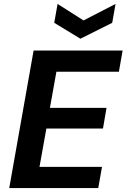

<svg xmlns="http://www.w3.org/2000/svg" viewBox="-20 -957 644 977"><path d="M27 0 151 -700H604L585 -592H267L234 -408H522L504 -303H216L181 -108H499L480 0ZM568 -937 551 -841 389 -760 256 -841 273 -937 405 -853Z"/></svg>

Font: DM Sans 11pt
Style: Bold Italic
Weight: 700
Italic angle: -10°
Version: Version 4.004;gftools[0.9.30]